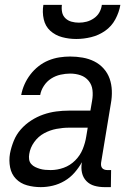

<svg xmlns="http://www.w3.org/2000/svg" viewBox="-20 -760 540 788"><path d="M147 8Q118 8 91 0.5Q64 -7 45.5 -26Q27 -45 21.5 -73Q16 -101 21 -130Q26 -156 36.5 -182Q47 -208 65.5 -229Q84 -250 108 -265.5Q132 -281 158 -290Q184 -299 210.5 -302.5Q237 -306 263 -306H351L358 -347Q362 -369 359.5 -390.5Q357 -412 344 -428Q331 -444 311 -451Q291 -458 268 -458Q249 -458 228.5 -453.5Q208 -449 190 -437.5Q172 -426 160 -407.5Q148 -389 145 -370H67Q71 -392 80.5 -413.5Q90 -435 104.5 -454Q119 -473 138 -488Q157 -503 179 -512Q201 -521 223.5 -524.5Q246 -528 268 -528Q294 -528 319.5 -523.5Q345 -519 367 -508Q389 -497 405.5 -478.5Q422 -460 430 -437Q438 -414 439 -388Q440 -362 435 -335L395 -93Q394 -86 395 -80Q396 -74 399.5 -70Q403 -66 408.5 -64Q414 -62 421 -62H436L435 8H409Q387 8 367.5 2.5Q348 -3 334.5 -17Q321 -31 316.5 -51Q312 -71 316 -93V-94Q303 -71 285.5 -51Q268 -31 245 -17.5Q222 -4 197 2Q172 8 147 8ZM188 -62Q215 -62 241.5 -71.5Q268 -81 288.5 -101.5Q309 -122 319.5 -148Q330 -174 334 -200L340 -236H263Q238 -236 211.5 -231Q185 -226 161 -213Q137 -200 120.5 -177Q104 -154 100 -128Q98 -117 99.5 -106Q101 -95 108 -87Q115 -79 124.5 -74.5Q134 -70 144 -67Q154 -64 165.5 -63Q177 -62 188 -62ZM293 -600Q263 -600 235 -607.5Q207 -615 186.5 -633.5Q166 -652 159.5 -681Q153 -710 158 -740H234Q232 -724 235 -709.5Q238 -695 248.5 -685Q259 -675 273.5 -671Q288 -667 304 -667Q320 -667 335.5 -671Q351 -675 365.5 -685Q380 -695 388 -709.5Q396 -724 398 -740H474Q469 -710 453.5 -681Q438 -652 411.5 -633.5Q385 -615 354 -607.5Q323 -600 293 -600Z"/></svg>

Font: Iosevka SS18
Style: Italic
Weight: 400
Italic angle: -9°
Monospace: yes
Designer: Belleve Invis
Foundry: Belleve Invis
Version: Version 25.1.1; ttfautohint (v1.8.4)